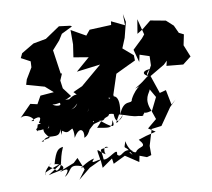

<svg xmlns="http://www.w3.org/2000/svg" viewBox="-100 -793 1338 1212"><g transform="rotate(-10 569.0 -186.5)"><path d="M725 121C779 182 715 158 695 194C682 203 646 165 640 115C617 182 631 123 670 208C631 159 627 209 674 182C613 151 600 223 574 189C589 136 516 216 485 205C483 133 455 139 528 134C491 111 496 176 507 177C455 150 446 97 465 209C477 185 379 235 427 189C383 193 300 257 352 227C253 187 279 243 225 271C293 192 192 244 204 232C265 204 178 173 174 183C199 91 218 86 246 82C206 171 228 205 181 224C155 187 114 199 159 166C119 201 98 224 111 243C101 224 89 226 220 181L126 243L153 236L227 221L295 194L324 167L356 246L312 305L390 241L466 205L470 256L538 208L543 243L621 205L704 260L712 221L757 238L786 230V171L817 68L881 60L956 -48L998 -89L967 -62L948 -158L907 -147L868 -262L963 -318L986 -340L978 -308L1084 -298L1138 -340L1107 -417L1121 -485L1091 -500L1068 -550L1024 -590L927 -608L870 -562L833 -539L848 -630L874 -528L856 -506L791 -444L813 -362L823 -407L884 -387L882 -328L858 -284C844 -256 840 -285 872 -307C805 -302 830 -269 863 -263C842 -271 852 -256 758 -201C824 -221 770 -222 726 -138C723 -101 676 -156 637 -55C665 -189 609 -187 588 -166C565 -181 617 -174 623 -131L616 -186L658 -314L735 -351L788 -376L787 -410L723 -465L749 -528L774 -626L764 -678L765 -606L682 -646L679 -623L540 -617L513 -584L421 -636V-544L409 -463L504 -447L415 -370L567 -389L431 -274L371 -247C413 -205 390 -207 386 -187C386 -188 386 -142 317 -138C351 -136 379 -165 410 -206C398 -187 415 -269 326 -199C378 -178 365 -226 272 -199C294 -166 234 -181 227 -194C233 -189 281 -188 352 -225L309 -282L302 -333L320 -375L312 -377L290 -529L339 -584L363 -622L434 -657L424 -663L353 -672L258 -608L176 -593L95 -545L81 -516L139 -485L137 -447L95 -377L85 -344L199 -312L249 -268L162 -261L134 -211L90 -221L14 -144C61 -175 128 -99 77 -113C122 -136 155 -137 122 -93C158 -88 100 -85 113 -82C93 -25 113 -38 113 -68C72 -43 126 -40 184 -58C108 5 193 -41 188 -99C179 -45 183 -38 140 -104C151 -27 127 -45 174 11C103 25 118 25 131 28C154 -27 237 43 248 -31C253 9 241 21 259 -19C289 5 293 -6 326 -23C306 -31 337 -37 329 39C372 -34 400 2 389 49C434 33 431 -32 475 -53C440 -38 471 -57 465 -37C416 -84 407 -48 386 -64C476 -80 405 -56 449 -130C405 -32 379 -80 328 -82C392 -25 334 -73 380 -47C401 25 404 -59 398 15C409 32 446 -14 463 -26C552 -50 493 -34 561 -60C600 -103 511 -118 582 -141C523 -131 583 -105 479 1C551 12 572 27 583 -31C595 30 568 11 496 -47C547 -13 527 -89 597 -67C599 6 635 -19 654 -52C574 32 611 -23 630 -58C685 -44 706 -29 752 -27C692 -50 786 -7 781 -31C819 -68 756 -24 836 -45C799 -130 842 -156 848 -180L879 -126L837 -41L855 11L795 61L839 89L775 105Z"/></g></svg>

Font: Hussar Lance
Style: Italic
Weight: 700
Foundry: Cannot Into Space Fonts, PlusOne Fonts
Version: Version 2.27